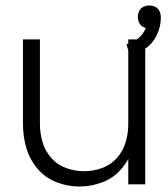

<svg xmlns="http://www.w3.org/2000/svg" viewBox="-20 -674 615 702"><path d="M456 -469 442 -512Q497 -529 513 -572Q508 -573 504 -575Q494 -580 489 -590.5Q484 -601 484 -612Q484 -623 489 -633.5Q494 -644 504.5 -649Q515 -654 526 -654Q537 -654 547.5 -649Q558 -644 563 -633.5Q568 -623 568 -612V-609Q568 -577 554 -547Q540 -517 513.5 -497.5Q487 -478 456 -469ZM271 8Q227 8 186 -8Q145 -24 116.5 -58Q88 -92 76 -134Q64 -176 64 -220V-530H126V-220Q126 -187 135.5 -154.5Q145 -122 167.5 -96.5Q190 -71 222 -59.5Q254 -48 288 -48Q321 -48 353 -59.5Q385 -71 407.5 -96.5Q430 -122 439.5 -154.5Q449 -187 449 -220V-530H511V0H449V-93Q439 -74 425 -58Q397 -24 355.5 -8Q314 8 271 8Z"/></svg>

Font: Jozsika Light
Style: Regular
Weight: 300
Monospace: yes
Designer: Belleve Invis
Foundry: Belleve Invis
Version: 2.1.0